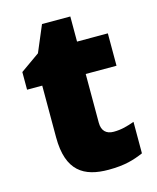

<svg xmlns="http://www.w3.org/2000/svg" viewBox="-104 -737 668 819"><g transform="rotate(-15 230.0 -327.0)"><path d="M337 -141C304 -141 285 -159 285 -195V-410H421V-553H285V-664H160L111 -548L26 -488V-410H93V-182C93 -32 166 10 274 10C346 10 387 -3 429 -21V-160C398 -149 371 -141 337 -141Z"/></g></svg>

Font: Noto Sans Canadian Aboriginal Black
Style: Regular
Weight: 900
Designer: Monotype Design Team, Typotheque's Kevin King
Foundry: Monotype Imaging Inc.
Version: Version 2.004